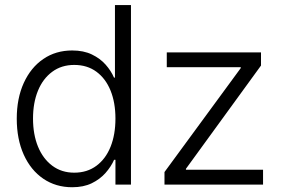

<svg xmlns="http://www.w3.org/2000/svg" viewBox="-20 -748 1145 778"><path d="M272.5 10.7Q206.1 10.7 155.3 -23.9Q104.5 -58.6 76.2 -121.3Q47.9 -184.1 47.9 -267.1Q47.9 -349.6 76.4 -412.1Q105 -474.6 155.5 -509Q206.1 -543.5 272.5 -543.5Q318.8 -543.5 352.3 -527.3Q385.7 -511.2 408 -486.1Q430.2 -460.9 441.9 -433.6H445.8V-727.5H510.7V0H447.8V-100.6H442.4Q430.2 -72.8 407.5 -47.1Q384.8 -21.5 351.6 -5.4Q318.4 10.7 272.5 10.7ZM280.8 -48.3Q333 -48.3 370.6 -76.2Q408.2 -104 428 -153.3Q447.8 -202.6 447.8 -267.6Q447.8 -332 428 -380.9Q408.2 -429.7 370.8 -457.3Q333.5 -484.9 280.8 -484.9Q229 -484.9 191.4 -457Q153.8 -429.2 133.8 -380.4Q113.8 -331.5 113.8 -267.6Q113.8 -203.1 134 -153.8Q154.3 -104.5 191.9 -76.4Q229.5 -48.3 280.8 -48.3ZM646.5 0V-50.8L955.6 -472.2V-475.6H655.8V-535.6H1037.6V-482.4L733.4 -64V-60.1H1045.9V0Z"/></svg>

Font: Inter 20pt Light
Style: Regular
Weight: 300
Version: Version 4.001;git-66647c0bb